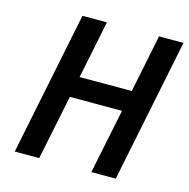

<svg xmlns="http://www.w3.org/2000/svg" viewBox="-99 -754 837 850"><g transform="rotate(15 319.5 -329.0)"><path d="M176 -658H288L234 -393H473L527 -658H639L505 0H393L454 -297H215L154 0H42Z"/></g></svg>

Font: Codetta
Style: Bold Italic
Weight: 700
Italic angle: -11°
Designer: Ulrich Proeller
Foundry: PROSA GmbH
Version: Version 2.00;September 29, 2018;FontCreator 11.5.0.2427 64-b